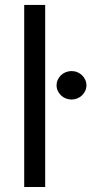

<svg xmlns="http://www.w3.org/2000/svg" viewBox="-20 -747 365 767"><path d="M160.5 0H76.7V-727.3H160.5ZM265.6 -349.4Q253.6 -349.4 242.5 -353.9Q231.5 -358.3 223.5 -366.1Q215.6 -373.9 210.8 -384.2Q206 -394.5 206 -406.2Q206 -418 210.8 -428.3Q215.6 -438.6 223.5 -446.4Q231.5 -454.2 242.5 -458.6Q253.6 -463.1 265.6 -463.1Q278.1 -463.1 288.9 -458.6Q299.7 -454.2 307.7 -446.4Q315.7 -438.6 320.5 -428.3Q325.3 -418 325.3 -406.2Q325.3 -394.5 320.5 -384.2Q315.7 -373.9 307.7 -366.1Q299.7 -358.3 288.9 -353.9Q278.1 -349.4 265.6 -349.4Z"/></svg>

Font: Interop
Style: Regular
Weight: 400
Designer: Rasmus Andersson, Google, Jang Haemin
Foundry: jhaemin
Version: Version 1.008